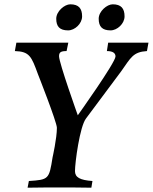

<svg xmlns="http://www.w3.org/2000/svg" viewBox="-20 -871 712 891"><path d="M49 -634C117 -632 126 -609 156 -527C156 -527 244 -304 244 -278C244 -229 224 -141 224 -141C208 -39 206 -37 114 -31L108 0C157 -1 206 -1 256 -1C306 -1 355 -1 404 0L409 -31C351 -35 328 -48 328 -77C328 -116 350 -283 379 -321L543 -541C587 -603 597 -630 662 -634L669 -673H482L476 -634C506 -634 516 -623 516 -609C516 -581 341 -336 341 -336C341 -336 254 -579 254 -610C254 -629 263 -634 289 -634L297 -673H56ZM241 -784C241 -748 257 -730 296 -730C327 -730 361 -761 361 -795C361 -832 345 -851 306 -851C280 -851 241 -819 241 -784ZM438 -784C438 -748 454 -730 493 -730C524 -730 558 -761 558 -795C558 -832 542 -851 503 -851C477 -851 438 -819 438 -784Z"/></svg>

Font: KpRoman
Style: SemiboldItalic
Weight: 600
Italic angle: -11°
Version: Version 0.66